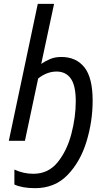

<svg xmlns="http://www.w3.org/2000/svg" viewBox="-20 -734 568 1001"><path d="M163 247Q266 247 332.5 178Q399 109 431 4Q463 -101 463 -209Q463 -329 420 -383Q377 -437 300 -437Q267 -437 242 -426.5Q217 -416 195 -401L262 -714H177L26 0H110L179 -325Q225 -361 275 -361Q323 -361 349 -324.5Q375 -288 375 -206Q375 -123 352 -35.5Q329 52 280.5 112Q232 172 154 172Q102 172 55 150V228Q96 247 163 247Z"/></svg>

Font: Noto Sans UI SemiCondensed
Style: Italic
Weight: 400
Width: 4
Italic angle: -12°
Designer: Monotype Design Team
Foundry: Monotype Imaging Inc.
Version: Version 1.901